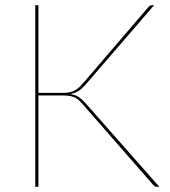

<svg xmlns="http://www.w3.org/2000/svg" viewBox="-20 -720 654 740"><path d="M594 0H586.5Q581 0 577.2 -2Q573.5 -4 569 -9L299.5 -317.5Q292 -326 285.2 -332.5Q278.5 -339 270.2 -343.2Q262 -347.5 251 -349.8Q240 -352 225 -352H128V0H116V-700H128V-362H216.5Q230 -362 241 -363.2Q252 -364.5 261.8 -368.5Q271.5 -372.5 280.8 -379.8Q290 -387 300 -399L552.5 -693.5Q558 -700 567 -700H574L311.5 -396Q298 -380 284.8 -370.8Q271.5 -361.5 251 -357.5Q271 -354.5 283.8 -345.8Q296.5 -337 309.5 -322.5Z"/></svg>

Font: Lato 2
Style: Regular
Weight: 100
Designer: Lukasz Dziedzic with Adam Twardoch and Botio Nikoltchev
Foundry: tyPoland Lukasz Dziedzic
Version: Version 2.015; 2015-08-06; http://www.latofonts.com/